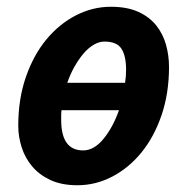

<svg xmlns="http://www.w3.org/2000/svg" viewBox="-20 -534 536 568"><path d="M34 -162Q34 -241 56.5 -306Q79 -371 117 -417Q155 -463 204.5 -488.5Q254 -514 308 -514Q356 -514 389 -499Q422 -484 442 -459Q462 -434 471 -402Q480 -370 480 -336Q480 -258 458 -193.5Q436 -129 398.5 -83Q361 -37 312 -11.5Q263 14 209 14Q162 14 129 -1.5Q96 -17 75 -42Q54 -67 44 -98.5Q34 -130 34 -162ZM350 -289Q353 -308 353 -328Q353 -368 339.5 -389.5Q326 -411 289 -411Q273 -411 257 -401.5Q241 -392 227 -375.5Q213 -359 200.5 -337Q188 -315 179 -289ZM162 -208Q161 -200 161 -193Q161 -186 161 -179Q161 -89 226 -89Q258 -89 286 -123Q314 -157 332 -208Z"/></svg>

Font: PT Sans
Style: Bold Italic
Weight: 700
Italic angle: -12°
Designer: A.Korolkova, O.Umpeleva, V.Yefimov
Foundry: ParaType Ltd
Version: Version 2.003W OFL